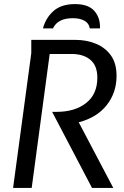

<svg xmlns="http://www.w3.org/2000/svg" viewBox="-20 -919 608 939"><path d="M135 0H44L133 -659V-724H349Q402 -724 448 -705.5Q494 -687 522 -648.5Q550 -610 550 -548Q550 -466 502 -405Q454 -344 365 -321L534 0H430L235 -372H257Q346 -372 401 -415Q456 -458 456 -539Q456 -598 422 -626.5Q388 -655 331 -655H223ZM190 -780Q204 -832 242 -865.5Q280 -899 347 -899Q412 -899 441.5 -865.5Q471 -832 469 -780H419Q416 -804 394 -817Q372 -830 336 -830Q262 -830 239 -780Z"/></svg>

Font: Rosario Light
Style: Italic
Weight: 300
Italic angle: -8.05°
Designer: Hector Gatti
Foundry: Omnibus Type
Version: Version 1.101; ttfautohint (v1.8.1.43-b0c9)